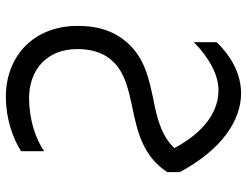

<svg xmlns="http://www.w3.org/2000/svg" viewBox="-116 -372 862 671"><g transform="rotate(90 315.5 -36.0)"><path d="M508 322V241C465 271 400 293 324 294C223 294 151 232 151 125C151 67 168 26 199 -4C238 -42 295 -54 355 -67C437 -84 525 -103 581 -189V-233C502 -380 400 -447 306 -447C236 -447 175 -411 127 -362V-282C182 -336 241 -368 295 -368C389 -368 456 -291 497 -214C453 -167 390 -153 325 -140C258 -126 189 -111 138 -59C94 -15 70 42 70 124C70 281 179 375 317 375C393 375 460 352 508 322Z"/></g></svg>

Font: Tajawal Medium
Style: Regular
Weight: 500
Designer: Boutros Fonts
Foundry: Created by Boutros International 2017
Version: Version 1.700